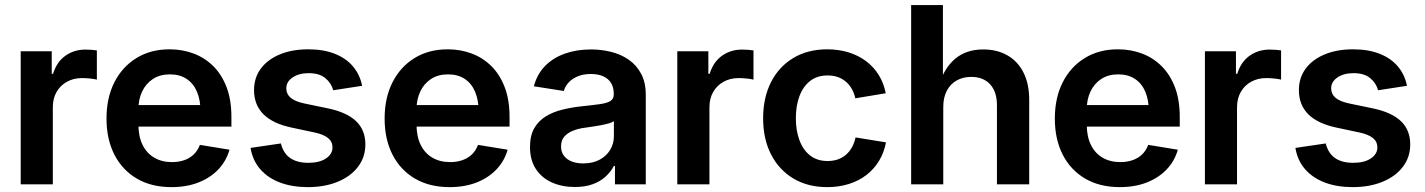

<svg xmlns="http://www.w3.org/2000/svg" viewBox="-20 -748 5780 779"><path d="M64 0V-540H189.9V-448.7H195.3Q210 -496.6 245.1 -521.7Q280.3 -546.9 327.6 -546.9Q338.9 -546.9 351.3 -545.9Q363.8 -544.9 373 -543.5V-424.8Q365.2 -427.2 347.4 -429.2Q329.6 -431.2 312.5 -431.2Q278.8 -431.2 252 -416.5Q225.1 -401.9 209.7 -375.2Q194.3 -348.6 194.3 -313V0Z M675.8 11.2Q594.2 11.2 535.2 -23.4Q476.1 -58.1 444.1 -120.6Q412.1 -183.1 412.1 -267.1Q412.1 -350.6 443.8 -413.6Q475.6 -476.6 533.2 -512.2Q590.8 -547.9 668 -547.9Q720.2 -547.9 765.6 -530.8Q811 -513.7 845.5 -479.5Q879.9 -445.3 899.4 -394Q918.9 -342.8 918.9 -273.4V-234.4H470.2V-321.8H854L793.5 -296.9Q793.5 -341.8 779.3 -375.5Q765.1 -409.2 737.3 -427.7Q709.5 -446.3 669.4 -446.3Q628.9 -446.3 600.3 -427.5Q571.8 -408.7 556.6 -376.5Q541.5 -344.2 541.5 -303.7V-244.1Q541.5 -194.8 558.3 -160.4Q575.2 -126 606 -108.2Q636.7 -90.3 677.7 -90.3Q705.6 -90.3 728.3 -98.4Q751 -106.4 766.8 -122.1Q782.7 -137.7 791 -160.2L911.1 -140.6Q898.4 -95.2 866.2 -61Q834 -26.9 785.6 -7.8Q737.3 11.2 675.8 11.2Z M1229 11.2Q1165.5 11.2 1116.2 -7.3Q1066.9 -25.9 1035.9 -61.5Q1004.9 -97.2 996.6 -147.9L1119.6 -166Q1129.4 -126.5 1157.2 -106.9Q1185.1 -87.4 1231 -87.4Q1276.4 -87.4 1302.7 -105.2Q1329.1 -123 1329.1 -149.9Q1329.1 -173.3 1311 -188Q1293 -202.6 1256.8 -210.4L1164.6 -230Q1087.4 -246.1 1049.1 -284.2Q1010.7 -322.3 1010.7 -382.3Q1010.7 -432.6 1038.3 -469.7Q1065.9 -506.8 1115.5 -527.3Q1165 -547.9 1230.5 -547.9Q1293.5 -547.9 1339.1 -529.5Q1384.8 -511.2 1412.6 -478Q1440.4 -444.8 1449.2 -399.9L1332 -381.8Q1324.2 -411.1 1299.8 -431.2Q1275.4 -451.2 1232.4 -451.2Q1192.9 -451.2 1167.2 -433.8Q1141.6 -416.5 1141.6 -389.6Q1141.6 -366.7 1158.9 -351.6Q1176.3 -336.4 1215.3 -328.1L1309.6 -308.6Q1387.2 -292.5 1424.8 -256.3Q1462.4 -220.2 1462.4 -162.1Q1462.4 -110.4 1432.6 -71.3Q1402.8 -32.2 1350.1 -10.5Q1297.4 11.2 1229 11.2Z M1804.2 11.2Q1722.7 11.2 1663.6 -23.4Q1604.5 -58.1 1572.5 -120.6Q1540.5 -183.1 1540.5 -267.1Q1540.5 -350.6 1572.3 -413.6Q1604 -476.6 1661.6 -512.2Q1719.2 -547.9 1796.4 -547.9Q1848.6 -547.9 1894 -530.8Q1939.5 -513.7 1973.9 -479.5Q2008.3 -445.3 2027.8 -394Q2047.4 -342.8 2047.4 -273.4V-234.4H1598.6V-321.8H1982.4L1921.9 -296.9Q1921.9 -341.8 1907.7 -375.5Q1893.6 -409.2 1865.7 -427.7Q1837.9 -446.3 1797.9 -446.3Q1757.3 -446.3 1728.8 -427.5Q1700.2 -408.7 1685.1 -376.5Q1669.9 -344.2 1669.9 -303.7V-244.1Q1669.9 -194.8 1686.8 -160.4Q1703.6 -126 1734.4 -108.2Q1765.1 -90.3 1806.2 -90.3Q1834 -90.3 1856.7 -98.4Q1879.4 -106.4 1895.3 -122.1Q1911.1 -137.7 1919.4 -160.2L2039.6 -140.6Q2026.9 -95.2 1994.6 -61Q1962.4 -26.9 1914.1 -7.8Q1865.7 11.2 1804.2 11.2Z M2312 10.7Q2260.3 10.7 2219 -7.8Q2177.7 -26.4 2154.1 -62.5Q2130.4 -98.6 2130.4 -151.9Q2130.4 -197.8 2147.5 -227.5Q2164.6 -257.3 2193.8 -275.4Q2223.1 -293.5 2260 -302.7Q2296.9 -312 2336.9 -316.4Q2384.3 -321.3 2413.6 -325.4Q2442.9 -329.6 2456.5 -338.1Q2470.2 -346.7 2470.2 -364.7V-367.7Q2470.2 -393.1 2459.5 -410.9Q2448.7 -428.7 2428 -438.2Q2407.2 -447.8 2377 -447.8Q2346.7 -447.8 2324 -438.2Q2301.3 -428.7 2287.1 -413.3Q2272.9 -397.9 2267.6 -378.9L2146 -397.9Q2159.2 -447.3 2191.4 -480.2Q2223.6 -513.2 2271.5 -530.3Q2319.3 -547.4 2377.4 -547.4Q2419.4 -547.4 2459.2 -537.6Q2499 -527.8 2530.8 -505.9Q2562.5 -483.9 2581.3 -448.7Q2600.1 -413.6 2600.1 -362.8V0H2475.1V-74.7H2470.7Q2458.5 -51.3 2437.3 -31.7Q2416 -12.2 2385 -0.7Q2354 10.7 2312 10.7ZM2346.2 -85Q2384.8 -85 2412.6 -99.9Q2440.4 -114.7 2455.6 -139.9Q2470.7 -165 2470.7 -194.8V-256.3Q2464.4 -251.5 2450.7 -247.6Q2437 -243.7 2419.7 -240.2Q2402.3 -236.8 2385 -234.4Q2367.7 -231.9 2354.5 -230Q2326.7 -226.6 2304.4 -217.5Q2282.2 -208.5 2269.3 -193.4Q2256.3 -178.2 2256.3 -153.8Q2256.3 -131.3 2268.1 -116Q2279.8 -100.6 2299.8 -92.8Q2319.8 -85 2346.2 -85Z M2728 0V-540H2854V-448.7H2859.4Q2874 -496.6 2909.2 -521.7Q2944.3 -546.9 2991.7 -546.9Q3002.9 -546.9 3015.4 -545.9Q3027.8 -544.9 3037.1 -543.5V-424.8Q3029.3 -427.2 3011.5 -429.2Q2993.7 -431.2 2976.6 -431.2Q2942.9 -431.2 2916 -416.5Q2889.2 -401.9 2873.8 -375.2Q2858.4 -348.6 2858.4 -313V0Z M3336.4 11.2Q3257.3 11.2 3198.7 -23.9Q3140.1 -59.1 3108.2 -121.8Q3076.2 -184.6 3076.2 -267.6Q3076.2 -351.6 3108.2 -414.6Q3140.1 -477.5 3198.7 -512.7Q3257.3 -547.9 3336.4 -547.9Q3383.3 -547.9 3423.3 -535.4Q3463.4 -522.9 3494.4 -499.5Q3525.4 -476.1 3545.7 -443.1Q3565.9 -410.2 3573.7 -369.6L3450.2 -349.1Q3445.8 -370.1 3436 -387.2Q3426.3 -404.3 3412.1 -416.5Q3397.9 -428.7 3379.4 -435.3Q3360.8 -441.9 3337.9 -441.9Q3295.4 -441.9 3266.8 -419.4Q3238.3 -397 3223.6 -357.9Q3209 -318.8 3209 -268.1Q3209 -218.3 3223.6 -179Q3238.3 -139.6 3266.8 -117.2Q3295.4 -94.7 3337.9 -94.7Q3360.8 -94.7 3379.6 -101.3Q3398.4 -107.9 3412.8 -120.6Q3427.2 -133.3 3437 -151.1Q3446.8 -168.9 3451.2 -190.4L3574.7 -170.4Q3566.9 -128.9 3546.6 -95.5Q3526.4 -62 3495.4 -38.1Q3464.4 -14.2 3424.1 -1.5Q3383.8 11.2 3336.4 11.2Z M3807.1 -313.5V0H3676.8V-727.5H3805.7V-405.3H3790Q3813 -475.1 3857.4 -511.2Q3901.9 -547.4 3969.2 -547.4Q4025.4 -547.4 4067.4 -523.4Q4109.4 -499.5 4132.6 -453.6Q4155.8 -407.7 4155.8 -342.3V0H4024.9V-321.3Q4024.9 -375.5 3997.3 -405.8Q3969.7 -436 3920.4 -436Q3887.7 -436 3862.1 -421.9Q3836.4 -407.7 3821.8 -380.4Q3807.1 -353 3807.1 -313.5Z M4523.4 11.2Q4441.9 11.2 4382.8 -23.4Q4323.7 -58.1 4291.7 -120.6Q4259.8 -183.1 4259.8 -267.1Q4259.8 -350.6 4291.5 -413.6Q4323.2 -476.6 4380.9 -512.2Q4438.5 -547.9 4515.6 -547.9Q4567.9 -547.9 4613.3 -530.8Q4658.7 -513.7 4693.1 -479.5Q4727.5 -445.3 4747.1 -394Q4766.6 -342.8 4766.6 -273.4V-234.4H4317.9V-321.8H4701.7L4641.1 -296.9Q4641.1 -341.8 4627 -375.5Q4612.8 -409.2 4585 -427.7Q4557.1 -446.3 4517.1 -446.3Q4476.6 -446.3 4448 -427.5Q4419.4 -408.7 4404.3 -376.5Q4389.2 -344.2 4389.2 -303.7V-244.1Q4389.2 -194.8 4406 -160.4Q4422.9 -126 4453.6 -108.2Q4484.4 -90.3 4525.4 -90.3Q4553.2 -90.3 4575.9 -98.4Q4598.6 -106.4 4614.5 -122.1Q4630.4 -137.7 4638.7 -160.2L4758.8 -140.6Q4746.1 -95.2 4713.9 -61Q4681.6 -26.9 4633.3 -7.8Q4585 11.2 4523.4 11.2Z M4868.7 0V-540H4994.6V-448.7H5000Q5014.6 -496.6 5049.8 -521.7Q5085 -546.9 5132.3 -546.9Q5143.6 -546.9 5156 -545.9Q5168.5 -544.9 5177.7 -543.5V-424.8Q5169.9 -427.2 5152.1 -429.2Q5134.3 -431.2 5117.2 -431.2Q5083.5 -431.2 5056.6 -416.5Q5029.8 -401.9 5014.4 -375.2Q4999 -348.6 4999 -313V0Z M5468.3 11.2Q5404.8 11.2 5355.5 -7.3Q5306.2 -25.9 5275.1 -61.5Q5244.1 -97.2 5235.8 -147.9L5358.9 -166Q5368.7 -126.5 5396.5 -106.9Q5424.3 -87.4 5470.2 -87.4Q5515.6 -87.4 5542 -105.2Q5568.4 -123 5568.4 -149.9Q5568.4 -173.3 5550.3 -188Q5532.2 -202.6 5496.1 -210.4L5403.8 -230Q5326.7 -246.1 5288.3 -284.2Q5250 -322.3 5250 -382.3Q5250 -432.6 5277.6 -469.7Q5305.2 -506.8 5354.7 -527.3Q5404.3 -547.9 5469.7 -547.9Q5532.7 -547.9 5578.4 -529.5Q5624 -511.2 5651.9 -478Q5679.7 -444.8 5688.5 -399.9L5571.3 -381.8Q5563.5 -411.1 5539.1 -431.2Q5514.6 -451.2 5471.7 -451.2Q5432.1 -451.2 5406.5 -433.8Q5380.9 -416.5 5380.9 -389.6Q5380.9 -366.7 5398.2 -351.6Q5415.5 -336.4 5454.6 -328.1L5548.8 -308.6Q5626.5 -292.5 5664.1 -256.3Q5701.7 -220.2 5701.7 -162.1Q5701.7 -110.4 5671.9 -71.3Q5642.1 -32.2 5589.4 -10.5Q5536.6 11.2 5468.3 11.2Z"/></svg>

Font: V-Inter
Style: SemiBold-600
Weight: 600
Designer: Rasmus Andersson
Foundry: rsms
Version: Version 4.000;git-4146feb